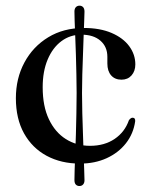

<svg xmlns="http://www.w3.org/2000/svg" viewBox="-20 -558 512 659"><path d="M261.5 -239Q261.5 -206 262.5 -169.5Q263.5 -133 264.8 -97.2Q266 -61.5 267 -30Q268 1.5 269 25Q270 48.5 270 60.5Q270 70 265.2 75.2Q260.5 80.5 252.5 80.5Q245 80.5 240.2 75.5Q235.5 70.5 235.5 60Q235.5 48.5 236.2 25Q237 1.5 238.2 -29.8Q239.5 -61 240.5 -96.8Q241.5 -132.5 242.2 -169Q243 -205.5 243 -239Q243 -268.5 242.2 -302.5Q241.5 -336.5 240.5 -370.2Q239.5 -404 238.2 -433.8Q237 -463.5 236.2 -485.8Q235.5 -508 235.5 -518.5Q235.5 -528 240.2 -533.2Q245 -538.5 253 -538.5Q260.5 -538.5 265.2 -533.5Q270 -528.5 270 -518Q270 -507.5 269 -485.2Q268 -463 267 -433.2Q266 -403.5 264.8 -370Q263.5 -336.5 262.5 -302.8Q261.5 -269 261.5 -239ZM444.5 -337Q444.5 -314 431.5 -299.2Q418.5 -284.5 397 -284.5Q374.5 -284.5 361.5 -299.2Q348.5 -314 348.5 -340V-363Q348.5 -397.5 324.8 -418.2Q301 -439 259.5 -439Q220.5 -439 190.5 -416.5Q160.5 -394 143.5 -353.5Q126.5 -313 126.5 -258.5Q126.5 -193.5 147.8 -148.8Q169 -104 205.8 -80.8Q242.5 -57.5 289 -57.5Q338.5 -57.5 373.5 -81.2Q408.5 -105 422.5 -145.5Q426 -150 429 -152Q432 -154 435 -154Q440 -154 442.2 -150.8Q444.5 -147.5 444 -142Q438 -99 412.2 -66.2Q386.5 -33.5 346 -15Q305.5 3.5 254.5 3.5Q190 3.5 140.2 -23.2Q90.5 -50 62.5 -100.2Q34.5 -150.5 34.5 -221Q34.5 -289 63.8 -343.5Q93 -398 145.5 -430Q198 -462 267.5 -462Q323 -462 362.8 -445Q402.5 -428 423.5 -399.5Q444.5 -371 444.5 -337Z"/></svg>

Font: Fraunces 60pt
Style: Regular
Weight: 400
Version: Version 1.000;[b76b70a41]